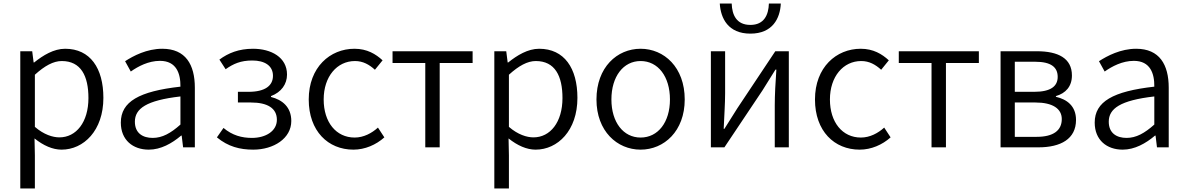

<svg xmlns="http://www.w3.org/2000/svg" viewBox="-20 -828 6670 1079"><path d="M94 231H176V45L174 -50C224 -10 276 13 326 13C450 13 561 -94 561 -278C561 -445 487 -554 346 -554C282 -554 222 -517 172 -477H169L161 -540H94ZM314 -56C277 -56 227 -71 176 -115V-408C231 -458 280 -485 327 -485C435 -485 477 -401 477 -277C477 -141 408 -56 314 -56Z M816 13C884 13 946 -22 998 -66H1001L1009 0H1075V-335C1075 -465 1023 -554 892 -554C805 -554 729 -514 683 -484L715 -426C756 -455 814 -486 879 -486C972 -486 995 -414 994 -341C762 -315 659 -257 659 -139C659 -41 727 13 816 13ZM838 -53C783 -53 738 -79 738 -144C738 -218 803 -264 994 -286V-128C939 -79 892 -53 838 -53Z M1403 13C1518 13 1617 -50 1617 -148C1617 -226 1567 -267 1503 -283V-288C1561 -310 1593 -355 1593 -409C1593 -506 1504 -554 1402 -554C1322 -554 1263 -530 1213 -493L1248 -439C1292 -470 1333 -488 1398 -488C1466 -488 1514 -460 1514 -402C1514 -346 1469 -312 1377 -312H1317V-252H1390C1483 -252 1536 -220 1536 -155C1536 -91 1473 -53 1396 -53C1339 -53 1286 -67 1236 -109L1199 -56C1262 -4 1328 13 1403 13Z M1966 13C2031 13 2093 -14 2140 -56L2104 -111C2070 -80 2024 -55 1973 -55C1869 -55 1799 -141 1799 -269C1799 -398 1874 -485 1975 -485C2020 -485 2055 -465 2087 -436L2130 -489C2092 -524 2043 -554 1972 -554C1835 -554 1715 -450 1715 -269C1715 -91 1824 13 1966 13Z M2370 0H2451V-474H2636V-540H2186V-474H2370Z M2758 231H2840V45L2838 -50C2888 -10 2940 13 2990 13C3114 13 3225 -94 3225 -278C3225 -445 3151 -554 3010 -554C2946 -554 2886 -517 2836 -477H2833L2825 -540H2758ZM2978 -56C2941 -56 2891 -71 2840 -115V-408C2895 -458 2944 -485 2991 -485C3099 -485 3141 -401 3141 -277C3141 -141 3072 -56 2978 -56Z M3580 13C3712 13 3828 -91 3828 -269C3828 -450 3712 -554 3580 -554C3448 -554 3332 -450 3332 -269C3332 -91 3448 13 3580 13ZM3580 -55C3483 -55 3416 -141 3416 -269C3416 -398 3483 -485 3580 -485C3678 -485 3745 -398 3745 -269C3745 -141 3678 -55 3580 -55Z M3975 0H4051L4265 -320C4286 -353 4317 -403 4338 -437H4343C4338 -366 4334 -294 4334 -236V0H4413V-540H4337L4124 -220C4103 -187 4072 -137 4051 -104H4047C4050 -174 4055 -247 4055 -304V-540H3975ZM4197 -639C4322 -639 4364 -725 4368 -808H4301C4299 -744 4274 -688 4197 -688C4119 -688 4094 -744 4092 -808H4025C4030 -725 4072 -639 4197 -639Z M4811 13C4876 13 4938 -14 4985 -56L4949 -111C4915 -80 4869 -55 4818 -55C4714 -55 4644 -141 4644 -269C4644 -398 4719 -485 4820 -485C4865 -485 4900 -465 4932 -436L4975 -489C4937 -524 4888 -554 4817 -554C4680 -554 4560 -450 4560 -269C4560 -91 4669 13 4811 13Z M5215 0H5296V-474H5481V-540H5031V-474H5215Z M5603 0H5816C5941 0 6027 -47 6027 -154C6027 -233 5975 -270 5914 -284V-288C5969 -304 6004 -342 6004 -404C6004 -501 5926 -540 5807 -540H5603ZM5683 -312V-481H5798C5887 -481 5924 -450 5924 -396C5924 -344 5886 -312 5792 -312ZM5683 -59V-252H5799C5896 -252 5947 -217 5947 -159C5947 -95 5900 -59 5806 -59Z M6289 13C6357 13 6419 -22 6471 -66H6474L6482 0H6548V-335C6548 -465 6496 -554 6365 -554C6278 -554 6202 -514 6156 -484L6188 -426C6229 -455 6287 -486 6352 -486C6445 -486 6468 -414 6467 -341C6235 -315 6132 -257 6132 -139C6132 -41 6200 13 6289 13ZM6311 -53C6256 -53 6211 -79 6211 -144C6211 -218 6276 -264 6467 -286V-128C6412 -79 6365 -53 6311 -53Z"/></svg>

Font: Noto Sans HK DemiLight
Style: Regular
Weight: 350
Designer: Ryoko NISHIZUKA 西塚涼子 (kana, bopomofo & ideographs); Paul D. Hunt (Latin, Greek & Cyrillic); Sandoll Communications 산돌커뮤니
Foundry: Adobe
Version: Version 2.004;hotconv 1.0.118;makeotfexe 2.5.65603